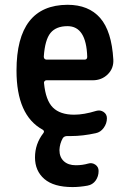

<svg xmlns="http://www.w3.org/2000/svg" viewBox="-20 -550 540 790"><path d="M257.8 -442.4Q210.9 -442.4 188 -414.6Q165 -386.7 160.2 -317.4Q160.2 -305.7 170.9 -304.7H328.1Q338.9 -304.7 338.9 -316.4Q335 -442.4 257.8 -442.4ZM155.3 -16.6Q47.9 -75.2 47.9 -259.8Q47.9 -529.3 257.8 -530.3Q344.7 -530.3 392.1 -476.1Q439.5 -421.9 446.3 -304.7Q448.2 -268.6 423.3 -244.1Q398.4 -219.7 361.3 -219.7H170.9Q166 -219.7 163.1 -215.8Q160.2 -211.9 161.1 -208Q168 -136.7 197.8 -107.4Q227.5 -78.1 285.2 -78.1Q325.2 -78.1 376 -93.8Q392.6 -98.6 406.2 -89.4Q419.9 -80.1 419.9 -63.5Q419.9 -42 406.7 -23.9Q393.6 -5.9 374 -2Q320.3 9.8 272.5 9.8H256.8Q244.1 9.8 238.3 18.6Q225.6 41 224.6 67.4Q224.6 96.7 242.7 113.3Q260.7 129.9 292 129.9Q319.3 129.9 342.8 123Q358.4 118.2 372.1 127.4Q385.7 136.7 385.7 153.3Q385.7 175.8 373.5 192.9Q361.3 210 339.8 213.9Q307.6 219.7 278.3 219.7Q201.2 219.7 162.6 186.5Q124 153.3 124 97.7Q124 42 158.2 -2Q165 -10.7 155.3 -16.6Z"/></svg>

Font: Rounded-X Mgen+ 2m medium
Style: Regular
Weight: 500
Designer: [Source Han Sans]
Ryoko NISHIZUKA  (kana & ideographs); Paul D. Hunt (Latin, Greek & Cyrillic); Wenlong ZHANG  (bopomofo
Version: Version 1.059.20150602